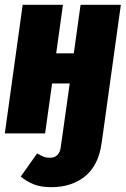

<svg xmlns="http://www.w3.org/2000/svg" viewBox="-23 -553 521 796"><path d="M478 -533 404 0 398 42Q385 133 329.5 178Q274 223 189 223Q146 223 116.5 211Q87 199 63 179L131 83Q148 93 158.5 97Q169 101 184 101Q204 101 215.5 89Q227 77 229 55L237 0L266 -207H193L164 0H-3L71 -533H238L210 -332H283L311 -533Z"/></svg>

Font: Fira Sans Extra Condensed ExtraBold
Style: Italic
Weight: 800
Width: 3
Italic angle: -8°
Designer: Carrois Corporate & Edenspiekermann AG
Foundry: Carrois Corporate GbR & Edenspiekermann AG
Version: Version 4.203